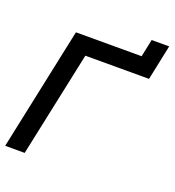

<svg xmlns="http://www.w3.org/2000/svg" viewBox="-156 -832 850 935"><g transform="rotate(20 268.5 -364.0)"><path d="M470.2 -728H561L522.9 -545.9H192.9L77.1 0H-23.9L110.8 -637.2H451.2Z"/></g></svg>

Font: Anonymous Pro
Style: Bold Italic
Weight: 700
Italic angle: -12°
Monospace: yes
Designer: Mark Simonson
Version: Version 1.003